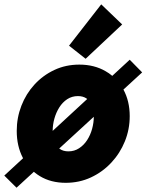

<svg xmlns="http://www.w3.org/2000/svg" viewBox="-50 -832 673 882"><path d="M25.9 30.3 -30.3 -25.4 545.9 -557.6 603 -499.5ZM252 7.8Q183.6 7.8 133.1 -22.9Q82.5 -53.7 54.7 -107.4Q26.9 -161.1 26.9 -230.5Q26.9 -291 48.1 -345.9Q69.3 -400.9 108.2 -443.4Q147 -485.8 199.5 -510.5Q252 -535.2 314.5 -535.2Q383.3 -535.2 435.5 -504.6Q487.8 -474.1 516.8 -420.9Q545.9 -367.7 545.9 -298.3Q545.9 -237.8 523.7 -182.9Q501.5 -127.9 461.4 -85Q421.4 -42 367.9 -17.1Q314.5 7.8 252 7.8ZM264.2 -136.7Q291.5 -136.7 313.2 -150.9Q335 -165 350.1 -188.2Q365.2 -211.4 373 -239.7Q380.9 -268.1 380.9 -296.4Q380.9 -325.2 372.6 -346.4Q364.3 -367.7 348.1 -379.2Q332 -390.6 308.1 -390.6Q280.8 -390.6 259 -376.5Q237.3 -362.3 222.4 -338.6Q207.5 -314.9 199.7 -286.6Q191.9 -258.3 191.9 -230Q191.9 -201.2 200.2 -180.2Q208.5 -159.2 224.6 -147.9Q240.7 -136.7 264.2 -136.7ZM343.3 -562 267.1 -622.1 415 -812 511.2 -719.7Z"/></svg>

Font: Reddit Sans Black
Style: Italic
Weight: 900
Italic angle: -11.25°
Designer: Stephen Hutchings
Version: Version 1.013